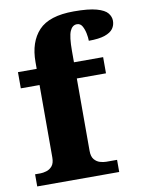

<svg xmlns="http://www.w3.org/2000/svg" viewBox="-86 -828 666 888"><g transform="rotate(-10 247.0 -384.0)"><path d="M16 0V-57H42Q53 -57 69 -61.5Q85 -66 96.5 -79.5Q108 -93 108 -120V-460H20V-536H108V-568Q108 -662 157.5 -715Q207 -768 323 -768Q392 -768 429.5 -757.5Q467 -747 480.5 -730Q494 -713 494 -694Q494 -673 482.5 -657Q471 -641 443.5 -631.5Q416 -622 368 -622Q368 -637 364 -657Q360 -677 351.5 -692Q343 -707 327 -707Q305 -707 294 -681.5Q283 -656 283 -589V-536H420V-460H283V-120Q283 -93 294.5 -79.5Q306 -66 321.5 -61.5Q337 -57 350 -57H401V0Z"/></g></svg>

Font: Noto Serif Bengali ExtraBold
Style: Regular
Weight: 800
Designer: Juan Bruce, Universal Thirst, Indian Type Foundry and the Monotype Design Team.
Foundry: Monotype Imaging Inc.
Version: Version 2.003